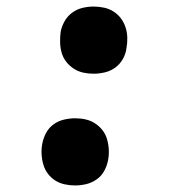

<svg xmlns="http://www.w3.org/2000/svg" viewBox="-20 -558 540 586"><path d="M266 -333Q249 -333 233.5 -336.5Q218 -340 205 -348.5Q192 -357 182.5 -369Q173 -381 168.5 -396Q164 -411 163.5 -427.5Q163 -444 165 -460Q168 -477 177 -493Q186 -509 200.5 -519.5Q215 -530 232 -534Q249 -538 266 -538Q282 -538 298 -534.5Q314 -531 327 -522.5Q340 -514 349 -502Q358 -490 363 -475Q368 -460 368.5 -443.5Q369 -427 366 -411Q364 -394 355 -378Q346 -362 331.5 -351.5Q317 -341 299.5 -337Q282 -333 266 -333ZM209 8Q193 8 177 4.5Q161 1 148 -7.5Q135 -16 126 -28Q117 -40 112.5 -55Q108 -70 107 -86.5Q106 -103 109 -119Q112 -136 120.5 -152Q129 -168 143.5 -178.5Q158 -189 175.5 -193Q193 -197 209 -197Q226 -197 241.5 -193.5Q257 -190 270 -181.5Q283 -173 292.5 -161Q302 -149 306.5 -134Q311 -119 312 -102.5Q313 -86 310 -70Q307 -53 298.5 -37Q290 -21 275 -10.5Q260 0 243 4Q226 8 209 8Z"/></svg>

Font: Iosevka Slab Extrabold Oblique
Style: Regular
Weight: 800
Italic angle: -9°
Monospace: yes
Designer: Belleve Invis
Foundry: Belleve Invis
Version: Version 11.1.1; ttfautohint (v1.8.3)